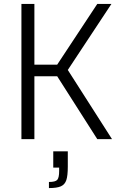

<svg xmlns="http://www.w3.org/2000/svg" viewBox="-20 -708 615 977"><path d="M89 0V-688H155V-379H271L475 -688H547L325 -352L550 0H475L271 -320H155V0ZM281 162V145H251V62H325V140Q325 186 317.5 208.5Q310 231 290 240Q270 249 229 249V218Q262 218 271.5 207Q281 196 281 162Z"/></svg>

Font: Saira Semi Condensed Light
Style: Regular
Weight: 300
Width: 4
Designer: Hector Gatti with collaboration of the Omnibus-Type team
Foundry: Omnibus-Type
Version: Version 1.001; ttfautohint (v1.8)